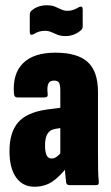

<svg xmlns="http://www.w3.org/2000/svg" viewBox="-20 -703 420 729"><path d="M244 0Q233 0 231 -11Q229 -26 227 -50.5Q225 -75 225 -94L209 -113V-358Q209 -381 204 -389Q199 -397 185 -397Q169 -397 163.5 -385Q158 -373 161 -346Q163 -333 149 -333H46Q34 -333 33 -347Q27 -423 67.5 -463Q108 -503 190 -503Q274 -503 313 -467.5Q352 -432 352 -354V-130Q352 -84 352.5 -58Q353 -32 355 -14Q357 0 345 0ZM111 6Q66 6 41 -29.5Q16 -65 16 -129Q16 -200 48.5 -238Q81 -276 157 -287L218 -295L217 -218L192 -214Q170 -211 160.5 -195.5Q151 -180 151 -151Q151 -126 157 -113.5Q163 -101 176 -101Q188 -101 200.5 -112Q213 -123 228 -147L240 -75Q205 -30 176.5 -12Q148 6 111 6ZM229 -566Q211 -566 198.5 -571Q186 -576 175 -581Q164 -586 151 -586Q139 -586 128.5 -583Q118 -580 107 -573Q93 -566 93 -582V-646Q93 -656 99 -662Q110 -672 125 -677.5Q140 -683 158 -683Q176 -683 188.5 -678Q201 -673 212 -667.5Q223 -662 235 -662Q249 -662 258.5 -665.5Q268 -669 280 -676Q294 -683 294 -667V-604Q294 -593 287 -588Q276 -578 261 -572Q246 -566 229 -566Z"/></svg>

Font: Sofia Sans Extra Condensed Black
Style: Regular
Weight: 900
Designer: Botio Nikoltchev, Ani Petrova
Foundry: lettersoup
Version: Version 4.101